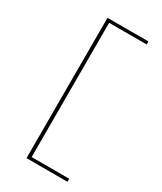

<svg xmlns="http://www.w3.org/2000/svg" viewBox="-198 -747 790 935"><g transform="rotate(30 197.0 -279.5)"><path d="M118 115.5V-673.5H348V-656.5H137V98.5H348V115.5Z"/></g></svg>

Font: Anek Latin Expanded Thin
Style: Regular
Weight: 250
Width: 7
Designer: Yesha Goshar
Foundry: Ek Type
Version: Version 1.003